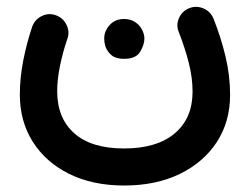

<svg xmlns="http://www.w3.org/2000/svg" viewBox="-20 -290 743 572"><path d="M350.1 262.7Q255.9 262.7 186 228Q116.2 193.4 77.6 132.3Q39.1 71.3 39.1 -8.3Q39.1 -57.6 49.3 -109.9Q59.6 -162.1 76.2 -211.4Q84.5 -232.9 105.5 -242.7Q126.5 -252.4 147.5 -244.1Q168.5 -236.3 178.5 -215.3Q188.5 -194.3 180.2 -172.9Q167 -134.3 158.7 -93.8Q150.4 -53.2 150.4 -18.1Q150.4 62 201.4 107.2Q252.4 152.3 349.6 152.3Q447.3 152.3 500.5 107.4Q553.7 62.5 553.7 -17.1Q553.7 -57.6 542.7 -101.6Q531.7 -145.5 513.2 -192.9Q503.9 -214.4 512.9 -235.4Q522 -256.3 542.5 -265.1Q563.5 -273.9 585 -265.4Q606.4 -256.8 615.7 -235.4Q638.2 -179.2 651.9 -121.6Q665.5 -64 665.5 -7.3Q665.5 72.3 626 133.1Q586.4 193.8 515.4 228.3Q444.3 262.7 350.1 262.7ZM290.5 -175.8Q290.5 -197.8 306.9 -215.6Q323.2 -233.4 349.1 -233.4Q367.7 -233.4 380.4 -225.6Q393.1 -217.8 400.4 -206.5Q410.2 -190.4 410.2 -175.3Q410.2 -157.2 397.7 -136Q385.3 -114.7 349.6 -114.7Q325.2 -114.7 312.7 -125.2Q300.3 -135.7 294.9 -149.4Q290.5 -162.1 290.5 -175.8Z"/></svg>

Font: Mikhak-DS2-FD SemiBold
Style: Regular
Weight: 600
Designer: Amin Abedi
Version: Version 3.2